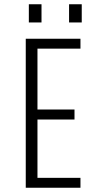

<svg xmlns="http://www.w3.org/2000/svg" viewBox="-20 -882 490 902"><path d="M101 0V-700H358V-653.5H156V-367.5H330V-320.5H156V-46.5H358V0ZM115.5 -862H175V-776.5H115.5ZM304.5 -862H364V-776.5H304.5Z"/></svg>

Font: Trispace Condensed ExtraLight
Style: Regular
Weight: 200
Width: 3
Designer: Tyler Finck
Foundry: Etcetera Type Company
Version: Version 1.210; ttfautohint (v1.8.3)